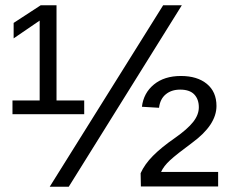

<svg xmlns="http://www.w3.org/2000/svg" viewBox="-20 -708 874 728"><path d="M27.3 -274.9V-327.1H130.4V-629.9L31.7 -562.5V-621.1L134.3 -688H194.3V-327.1H299.3V-274.9ZM240.7 0H168.5L598.6 -688H669.4ZM514.2 -1 513.2 -51.3Q528.3 -85 559.8 -116.9Q591.3 -148.9 643.6 -185.1Q690.9 -218.3 712.4 -245.6Q733.9 -272.9 733.9 -301.3Q733.9 -331.5 716.6 -349.9Q699.2 -368.2 663.1 -368.2Q629.9 -368.2 608.4 -350.3Q586.9 -332.5 583 -299.3L518.1 -303.2Q524.4 -355.5 563.7 -387.7Q603 -419.9 666 -419.9Q728 -419.9 764.4 -389.9Q800.8 -359.9 800.8 -306.2Q800.8 -234.4 709 -167Q649.4 -123 625 -100.6Q600.6 -78.1 590.8 -56.2H807.1V-1Z"/></svg>

Font: Liberation Sans
Style: Regular
Weight: 400
Designer: Steve Matteson
Foundry: Ascender Corporation
Version: Version 2.00.1